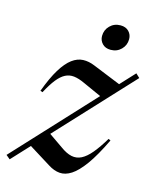

<svg xmlns="http://www.w3.org/2000/svg" viewBox="-136 -770 698 856"><g transform="rotate(15 213.5 -342.0)"><path d="M-28 -5.5 437 -506.5 455 -489.5 -9.5 10ZM54.5 -317 44 -320.5Q68 -385.5 92.2 -425Q116.5 -464.5 141.5 -483Q166.5 -501.5 192.8 -502.5Q219 -503.5 246.5 -492L389.5 -434L325.5 -358.5L222.5 -405Q194.5 -418 172.8 -420.5Q151 -423 132 -413.2Q113 -403.5 94.2 -380Q75.5 -356.5 54.5 -317ZM168 -9 55.5 -79 124.5 -154.5 201 -101.5Q229 -81 252.8 -76Q276.5 -71 298.8 -82.2Q321 -93.5 344 -121Q367 -148.5 393 -192L403 -187.5Q366.5 -111.5 334.8 -67.5Q303 -23.5 275 -5.5Q247 12.5 220.8 10.2Q194.5 8 168 -9ZM298.5 -578Q274 -578 260 -592.8Q246 -607.5 246 -628Q246 -656 265.5 -675.5Q285 -695 314 -695Q338.5 -695 352.5 -680.5Q366.5 -666 366.5 -645Q366.5 -617 347 -597.5Q327.5 -578 298.5 -578Z"/></g></svg>

Font: Newsreader 60pt Medium
Style: Italic
Weight: 500
Italic angle: -17°
Designer: Hugues Gentile
Foundry: Production Type
Version: Version 1.003